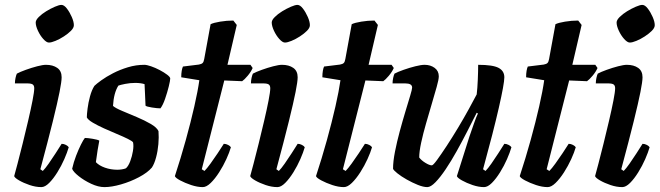

<svg xmlns="http://www.w3.org/2000/svg" viewBox="-20 -765 2698 785"><path d="M149 0Q126 0 101 -8.5Q76 -17 58 -27.5Q40 -38 38 -45Q42 -59 51.5 -95Q61 -131 72.5 -177.5Q84 -224 95 -271Q106 -318 113 -354Q120 -390 120 -404Q120 -415 114 -419.5Q108 -424 91 -424H41Q41 -435 43.5 -446.5Q46 -458 49 -464Q62 -471 85.5 -479.5Q109 -488 132 -494Q155 -500 168 -500Q196 -500 214 -487.5Q232 -475 232 -449Q232 -432 223.5 -389Q215 -346 196 -269Q177 -192 145 -73L155 -66Q165 -76 179 -96Q193 -116 207.5 -138.5Q222 -161 232 -177Q241 -177 249.5 -172.5Q258 -168 261 -163Q255 -142 243 -114.5Q231 -87 214.5 -60.5Q198 -34 181 -17Q164 0 149 0ZM180 -591Q170 -591 157 -605.5Q144 -620 135 -639.5Q126 -659 126 -673Q126 -683 138.5 -695.5Q151 -708 169 -719Q187 -730 204.5 -737.5Q222 -745 231 -745Q242 -745 253.5 -730Q265 -715 273.5 -695.5Q282 -676 282 -662Q282 -651 270 -639Q258 -627 241 -616Q224 -605 207 -598Q190 -591 180 -591Z M407 0Q382 0 353 -13.5Q324 -27 301.5 -45Q279 -63 275 -75Q281 -102 291 -128Q301 -154 311 -174Q321 -194 327 -201Q338 -201 359 -197.5Q380 -194 386 -190Q383 -176 379 -150.5Q375 -125 372 -102Q385 -88 409 -79.5Q433 -71 460 -71Q468 -71 478 -72.5Q488 -74 495 -77Q505 -86 512.5 -106Q520 -126 523.5 -147.5Q527 -169 524 -183Q521 -188 503 -197Q485 -206 458.5 -217Q432 -228 405.5 -240Q379 -252 359.5 -263.5Q340 -275 335 -285Q335 -297 338 -321Q341 -345 348 -371Q355 -397 366 -414Q374 -422 394 -436.5Q414 -451 442 -465.5Q470 -480 503 -490Q536 -500 570 -500Q580 -500 597.5 -494Q615 -488 633 -478.5Q651 -469 663.5 -459.5Q676 -450 676 -444Q676 -436 670 -411.5Q664 -387 655 -361Q646 -335 636 -322Q623 -322 601 -325.5Q579 -329 575 -333Q574 -355 573 -379Q572 -403 571 -421Q555 -426 533 -426Q512 -426 492 -422Q472 -418 464 -415Q445 -385 442 -332Q452 -323 479.5 -311.5Q507 -300 539 -286.5Q571 -273 596 -258.5Q621 -244 628 -229Q630 -204 627.5 -175.5Q625 -147 618 -121Q611 -95 601 -80Q583 -59 548 -40.5Q513 -22 474.5 -11Q436 0 407 0Z M809 0Q787 0 761.5 -8.5Q736 -17 716.5 -27.5Q697 -38 695 -45Q719 -118 739.5 -192Q760 -266 774.5 -330Q789 -394 795 -437L721 -449Q721 -464 723 -475.5Q725 -487 728 -493L793 -501Q804 -503 808.5 -507.5Q813 -512 815 -524L841 -666Q853 -672 880 -676.5Q907 -681 934 -681L948 -663L910 -500H1004L1013 -487Q1006 -471 992.5 -455Q979 -439 970 -433L897 -436L805 -73L816 -66Q826 -76 840.5 -96Q855 -116 870 -138.5Q885 -161 895 -177Q904 -177 912.5 -172.5Q921 -168 924 -163Q918 -142 905.5 -114.5Q893 -87 876 -60.5Q859 -34 841.5 -17Q824 0 809 0Z M1114 0Q1091 0 1066 -8.5Q1041 -17 1023 -27.5Q1005 -38 1003 -45Q1007 -59 1016.5 -95Q1026 -131 1037.5 -177.5Q1049 -224 1060 -271Q1071 -318 1078 -354Q1085 -390 1085 -404Q1085 -415 1079 -419.5Q1073 -424 1056 -424H1006Q1006 -435 1008.5 -446.5Q1011 -458 1014 -464Q1027 -471 1050.5 -479.5Q1074 -488 1097 -494Q1120 -500 1133 -500Q1161 -500 1179 -487.5Q1197 -475 1197 -449Q1197 -432 1188.5 -389Q1180 -346 1161 -269Q1142 -192 1110 -73L1120 -66Q1130 -76 1144 -96Q1158 -116 1172.5 -138.5Q1187 -161 1197 -177Q1206 -177 1214.5 -172.5Q1223 -168 1226 -163Q1220 -142 1208 -114.5Q1196 -87 1179.5 -60.5Q1163 -34 1146 -17Q1129 0 1114 0ZM1145 -591Q1135 -591 1122 -605.5Q1109 -620 1100 -639.5Q1091 -659 1091 -673Q1091 -683 1103.5 -695.5Q1116 -708 1134 -719Q1152 -730 1169.5 -737.5Q1187 -745 1196 -745Q1207 -745 1218.5 -730Q1230 -715 1238.5 -695.5Q1247 -676 1247 -662Q1247 -651 1235 -639Q1223 -627 1206 -616Q1189 -605 1172 -598Q1155 -591 1145 -591Z M1386 0Q1364 0 1338.5 -8.5Q1313 -17 1293.5 -27.5Q1274 -38 1272 -45Q1296 -118 1316.5 -192Q1337 -266 1351.5 -330Q1366 -394 1372 -437L1298 -449Q1298 -464 1300 -475.5Q1302 -487 1305 -493L1370 -501Q1381 -503 1385.5 -507.5Q1390 -512 1392 -524L1418 -666Q1430 -672 1457 -676.5Q1484 -681 1511 -681L1525 -663L1487 -500H1581L1590 -487Q1583 -471 1569.5 -455Q1556 -439 1547 -433L1474 -436L1382 -73L1393 -66Q1403 -76 1417.5 -96Q1432 -116 1447 -138.5Q1462 -161 1472 -177Q1481 -177 1489.5 -172.5Q1498 -168 1501 -163Q1495 -142 1482.5 -114.5Q1470 -87 1453 -60.5Q1436 -34 1418.5 -17Q1401 0 1386 0Z M1727 0Q1711 0 1688.5 -9Q1666 -18 1643 -31Q1620 -44 1604.5 -56.5Q1589 -69 1587 -75Q1587 -105 1595 -145.5Q1603 -186 1614.5 -228.5Q1626 -271 1637.5 -309Q1649 -347 1657 -373.5Q1665 -400 1665 -407Q1665 -424 1637 -424H1585Q1585 -435 1587.5 -446.5Q1590 -458 1593 -464Q1606 -471 1630 -479.5Q1654 -488 1678 -494Q1702 -500 1716 -500Q1740 -500 1757 -487.5Q1774 -475 1774 -453Q1774 -440 1765.5 -410Q1757 -380 1745.5 -341Q1734 -302 1722 -260.5Q1710 -219 1702 -182Q1694 -145 1694 -121Q1703 -109 1719.5 -99Q1736 -89 1745 -89Q1750 -88 1766.5 -110.5Q1783 -133 1806 -168Q1829 -203 1853 -243Q1877 -283 1897 -319.5Q1917 -356 1929 -379Q1932 -404 1933.5 -439Q1935 -474 1935 -500Q1995 -500 2018.5 -487.5Q2042 -475 2042 -449Q2042 -423 2019.5 -324.5Q1997 -226 1955 -73L1965 -66Q1975 -76 1989 -96Q2003 -116 2017.5 -138.5Q2032 -161 2042 -177Q2051 -177 2059.5 -172.5Q2068 -168 2071 -163Q2065 -142 2053 -114.5Q2041 -87 2024.5 -60.5Q2008 -34 1991 -17Q1974 0 1959 0Q1937 0 1912 -8.5Q1887 -17 1868.5 -27.5Q1850 -38 1848 -45L1899 -206Q1909 -235 1918.5 -262Q1928 -289 1934 -301L1929 -304Q1912 -270 1891 -229Q1870 -188 1847.5 -147.5Q1825 -107 1802.5 -73.5Q1780 -40 1760.5 -20Q1741 0 1727 0Z M2219 0Q2197 0 2171.5 -8.5Q2146 -17 2126.5 -27.5Q2107 -38 2105 -45Q2129 -118 2149.5 -192Q2170 -266 2184.5 -330Q2199 -394 2205 -437L2131 -449Q2131 -464 2133 -475.5Q2135 -487 2138 -493L2203 -501Q2214 -503 2218.5 -507.5Q2223 -512 2225 -524L2251 -666Q2263 -672 2290 -676.5Q2317 -681 2344 -681L2358 -663L2320 -500H2414L2423 -487Q2416 -471 2402.5 -455Q2389 -439 2380 -433L2307 -436L2215 -73L2226 -66Q2236 -76 2250.5 -96Q2265 -116 2280 -138.5Q2295 -161 2305 -177Q2314 -177 2322.5 -172.5Q2331 -168 2334 -163Q2328 -142 2315.5 -114.5Q2303 -87 2286 -60.5Q2269 -34 2251.5 -17Q2234 0 2219 0Z M2524 0Q2501 0 2476 -8.5Q2451 -17 2433 -27.5Q2415 -38 2413 -45Q2417 -59 2426.5 -95Q2436 -131 2447.5 -177.5Q2459 -224 2470 -271Q2481 -318 2488 -354Q2495 -390 2495 -404Q2495 -415 2489 -419.5Q2483 -424 2466 -424H2416Q2416 -435 2418.5 -446.5Q2421 -458 2424 -464Q2437 -471 2460.5 -479.5Q2484 -488 2507 -494Q2530 -500 2543 -500Q2571 -500 2589 -487.5Q2607 -475 2607 -449Q2607 -432 2598.5 -389Q2590 -346 2571 -269Q2552 -192 2520 -73L2530 -66Q2540 -76 2554 -96Q2568 -116 2582.5 -138.5Q2597 -161 2607 -177Q2616 -177 2624.5 -172.5Q2633 -168 2636 -163Q2630 -142 2618 -114.5Q2606 -87 2589.5 -60.5Q2573 -34 2556 -17Q2539 0 2524 0ZM2555 -591Q2545 -591 2532 -605.5Q2519 -620 2510 -639.5Q2501 -659 2501 -673Q2501 -683 2513.5 -695.5Q2526 -708 2544 -719Q2562 -730 2579.5 -737.5Q2597 -745 2606 -745Q2617 -745 2628.5 -730Q2640 -715 2648.5 -695.5Q2657 -676 2657 -662Q2657 -651 2645 -639Q2633 -627 2616 -616Q2599 -605 2582 -598Q2565 -591 2555 -591Z"/></svg>

Font: Texturina 72pt 72pt Regular
Style: Bold Italic
Weight: 700
Italic angle: -11°
Designer: Guillermo Torres Carreño
Foundry: Omnibus-Type
Version: Version 1.002; ttfautohint (v1.8.3)